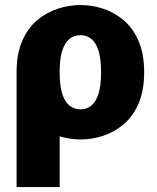

<svg xmlns="http://www.w3.org/2000/svg" viewBox="-20 -552 633 776"><path d="M305.2 11.7Q259.7 11.7 213.8 -3.2Q168 -18 130.1 -49.8Q92.2 -81.7 69.6 -133.8Q47 -186 47 -260Q47 -334 69.6 -386.2Q92.2 -438.3 130.1 -470.2Q168 -502 213.8 -516.8Q259.7 -531.7 305.2 -531.7Q351.7 -531.7 397 -516.8Q442.3 -502 479.9 -470.2Q517.5 -438.3 540.1 -386.2Q562.7 -334 562.7 -260Q562.7 -186 540.1 -133.8Q517.5 -81.7 479.9 -49.8Q442.3 -18 397 -3.2Q351.7 11.7 305.2 11.7ZM47 204V-260H221.2V204ZM305.2 -110Q330.2 -110 349.1 -125.2Q368 -140.5 378.3 -173.3Q388.5 -206.2 388.5 -260Q388.5 -314 378.3 -346.8Q368 -379.5 349.1 -394.8Q330.2 -410 305.2 -410Q280.2 -410 260.9 -394.8Q241.7 -379.5 231.4 -346.8Q221.2 -314 221.2 -260Q221.2 -206.2 231.4 -173.3Q241.7 -140.5 260.9 -125.2Q280.2 -110 305.2 -110Z"/></svg>

Font: Murecho Thin
Style: Regular
Weight: 100
Designer: Neil Summerour
Foundry: Positype
Version: Version 1.010